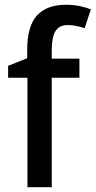

<svg xmlns="http://www.w3.org/2000/svg" viewBox="-20 -785 401 805"><path d="M313 -459H197V0H95V-459H14V-509L94 -541V-575Q94 -676 135.5 -720.5Q177 -765 256 -765Q288 -765 314 -759.5Q340 -754 361 -746L335 -667Q319 -672 301 -676Q283 -680 264 -680Q229 -680 213 -655Q197 -630 197 -575V-539H313Z"/></svg>

Font: Noto Sans Sinhala SemiCondensed Medium
Style: Regular
Weight: 500
Width: 4
Designer: Jelle Bosma - Monotype Design Team
Foundry: Monotype Imaging Inc.
Version: Version 2.006; ttfautohint (v1.8.4.7-5d5b)